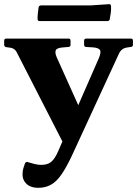

<svg xmlns="http://www.w3.org/2000/svg" viewBox="-57 -682 657 920"><path d="M126 218Q91 218 71 200Q51 182 51 155Q51 137 55 124Q59 111 63 100Q69 91 77 95Q94 100 109.5 104Q125 108 141 108Q171 108 188.5 93.5Q206 79 222 42L242 -4L27 -424Q20 -440 10.5 -446.5Q1 -453 -12 -454L-27 -456Q-37 -458 -37 -468V-487Q-37 -497 -27 -497H272Q281 -497 281 -487V-467Q281 -458 271 -457L247 -455Q216 -453 210.5 -441.5Q205 -430 215 -407L318 -178L417 -404Q429 -433 421.5 -443Q414 -453 389 -455L355 -457Q346 -458 346 -468V-487Q346 -497 356 -497H571Q580 -497 580 -487V-467Q580 -458 570 -457L556 -455Q539 -453 529 -445.5Q519 -438 513 -425L287 65Q260 122 236.5 155.5Q213 189 186.5 203.5Q160 218 126 218ZM128 -647Q130 -656 140 -656H376L465 -662Q474 -663 475 -653Q476 -637 474 -621.5Q472 -606 469 -590Q467 -581 457 -581H133Q123 -581 123 -591Q123 -605 124.5 -619Q126 -633 128 -647Z"/></svg>

Font: Hahmlet
Style: Bold
Weight: 700
Designer: Minjoo Ham & Mark Frömberg
Foundry: hypertype
Version: Version 1.002; ttfautohint (v1.8.3)